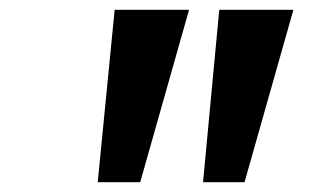

<svg xmlns="http://www.w3.org/2000/svg" viewBox="-20 -835 640 391"><path d="M213.5 -815H365L265.5 -464H179ZM426.5 -815H577.5L478 -464H393.5Z"/></svg>

Font: JuliaMono SemiBoldItalic
Style: Regular
Weight: 600
Italic angle: -9°
Monospace: yes
Designer: cormullion
Foundry: corm
Version: Version 0.049; ttfautohint (v1.8.4)